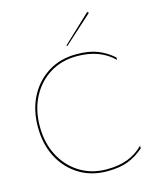

<svg xmlns="http://www.w3.org/2000/svg" viewBox="-135 -1030 954 1135"><g transform="rotate(-15 342.5 -462.5)"><path d="M516 -925 342 -768 338 -773 508 -933ZM62 -350Q62 -250 102.5 -172Q143 -94 215 -49Q287 -4 380 -4Q454 -4 508 -24.5Q562 -45 605 -88V-72Q561 -33 509 -12.5Q457 8 380 8Q283 8 208.5 -38Q134 -84 92 -164.5Q50 -245 50 -350Q50 -455 92 -535.5Q134 -616 208.5 -662Q283 -708 380 -708Q457 -708 509 -687.5Q561 -667 605 -628V-613Q522 -696 380 -696Q287 -696 215.5 -652Q144 -608 103 -530Q62 -452 62 -350Z"/></g></svg>

Font: Jost* Hairline
Style: Regular
Weight: 100
Version: Version 3.7